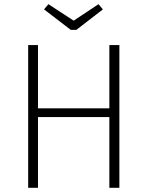

<svg xmlns="http://www.w3.org/2000/svg" viewBox="-20 -900 707 920"><path d="M504 -339H162V0H115V-684H162V-381H504V-684H552V0H504ZM473 -855 346 -757H319L191 -855L212 -880L333 -801L452 -880Z"/></svg>

Font: FiraGO ExtraLight
Style: Regular
Weight: 200
Designer: bBox Type
Foundry: bBox Type GmbH
Version: Version 1.001